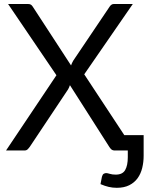

<svg xmlns="http://www.w3.org/2000/svg" viewBox="-20 -736 730 939"><path d="M682.5 -75V26Q682.5 57 675.5 85.5Q668.5 114 653 135.5Q637.5 157 612.2 169.8Q587 182.5 551 182.5Q531 182.5 512.2 178.2Q493.5 174 471.5 164.5L478.5 128.5Q481.5 117 487.5 113.8Q493.5 110.5 499 110.5Q505 110.5 517 114.2Q529 118 546 118Q579.5 118 592.2 95.5Q605 73 605 33V0H541.5Q530.5 0 524.2 -5.8Q518 -11.5 514 -18.5L322 -319.5Q318 -307.5 313 -299L126 -18.5Q121 -11.5 115.2 -5.8Q109.5 0 99.5 0H9.5L256 -368L19.5 -716.5H116Q126.5 -716.5 131.5 -713Q136.5 -709.5 140.5 -703L327.5 -416Q331 -426.5 338 -439L514.5 -701Q518.5 -708 524 -712.2Q529.5 -716.5 537 -716.5H629.5L392 -372.5L588 -75Z"/></svg>

Font: Lato
Style: Regular
Weight: 400
Designer: Lukasz Dziedzic with Adam Twardoch and Botio Nikoltchev
Foundry: tyPoland Lukasz Dziedzic
Version: Version 2.015; 2015-08-06; http://www.latofonts.com/